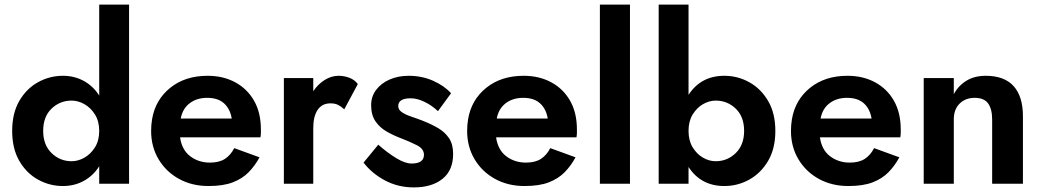

<svg xmlns="http://www.w3.org/2000/svg" viewBox="-20 -800 4538 836"><path d="M168 -230Q168 -292 204.5 -327Q241 -362 292 -362Q320 -362 347.5 -346.5Q375 -331 393.5 -301.5Q412 -272 412 -230Q412 -188 393.5 -158.5Q375 -129 347.5 -113.5Q320 -98 292 -98Q241 -98 204.5 -133.5Q168 -169 168 -230ZM33 -230Q33 -153 64 -99.5Q95 -46 145.5 -18Q196 10 254 10Q304 10 345 -12.5Q386 -35 412 -76V0H542V-780H412V-384Q386 -425 345 -447.5Q304 -470 254 -470Q196 -470 145.5 -442Q95 -414 64 -360.5Q33 -307 33 -230Z M764 -202H1114Q1116 -213 1116 -221.5Q1116 -230 1116 -236Q1116 -309 1086.5 -361Q1057 -413 1004.5 -441.5Q952 -470 884 -470Q786 -470 721 -417.5Q656 -365 642 -280Q640 -268 639 -255.5Q638 -243 638 -230Q638 -161 670.5 -106.5Q703 -52 759.5 -21Q816 10 888 10Q952 10 993.5 -6Q1035 -22 1062.5 -50Q1090 -78 1110 -115L1000 -155Q984 -124 959 -108Q934 -92 894 -92Q845 -92 808.5 -119.5Q772 -147 764 -202ZM767 -284Q775 -327 806 -350.5Q837 -374 882 -374Q929 -374 955.5 -350Q982 -326 989 -284Z M1479 -324 1538 -434Q1525 -452 1502 -461Q1479 -470 1454 -470Q1423 -470 1394 -452Q1365 -434 1344 -403V-460H1216V0H1344V-243Q1344 -293 1363 -321.5Q1382 -350 1419 -350Q1439 -350 1452.5 -343Q1466 -336 1479 -324Z M1627 -170 1563 -92Q1599 -45 1656 -14.5Q1713 16 1782 16Q1860 16 1906.5 -21Q1953 -58 1953 -130Q1953 -172 1935 -198.5Q1917 -225 1888 -242Q1859 -259 1826 -272Q1799 -283 1773 -291.5Q1747 -300 1730.5 -311Q1714 -322 1714 -338Q1714 -372 1768 -372Q1796 -372 1827.5 -357Q1859 -342 1887 -316L1944 -394Q1914 -427 1865.5 -448.5Q1817 -470 1759 -470Q1714 -470 1677 -454Q1640 -438 1618 -409Q1596 -380 1596 -342Q1596 -299 1615 -271.5Q1634 -244 1664 -227Q1694 -210 1726 -198Q1765 -183 1795.5 -167.5Q1826 -152 1826 -126Q1826 -88 1772 -88Q1744 -88 1706 -111Q1668 -134 1627 -170Z M2140 -202H2490Q2492 -213 2492 -221.5Q2492 -230 2492 -236Q2492 -309 2462.5 -361Q2433 -413 2380.5 -441.5Q2328 -470 2260 -470Q2162 -470 2097 -417.5Q2032 -365 2018 -280Q2016 -268 2015 -255.5Q2014 -243 2014 -230Q2014 -161 2046.5 -106.5Q2079 -52 2135.5 -21Q2192 10 2264 10Q2328 10 2369.5 -6Q2411 -22 2438.5 -50Q2466 -78 2486 -115L2376 -155Q2360 -124 2335 -108Q2310 -92 2270 -92Q2221 -92 2184.5 -119.5Q2148 -147 2140 -202ZM2143 -284Q2151 -327 2182 -350.5Q2213 -374 2258 -374Q2305 -374 2331.5 -350Q2358 -326 2365 -284Z M2592 -780V0H2723V-780Z M3220 -230Q3220 -169 3183.5 -133.5Q3147 -98 3096 -98Q3068 -98 3041 -113.5Q3014 -129 2996 -158.5Q2978 -188 2978 -230Q2978 -272 2996 -301.5Q3014 -331 3041 -346.5Q3068 -362 3096 -362Q3147 -362 3183.5 -327Q3220 -292 3220 -230ZM3356 -230Q3356 -307 3324.5 -360.5Q3293 -414 3242.5 -442Q3192 -470 3134 -470Q3032 -470 2978 -387V-780H2848V0H2978V-73Q3032 10 3134 10Q3192 10 3242.5 -18Q3293 -46 3324.5 -99.5Q3356 -153 3356 -230Z M3550 -202H3900Q3902 -213 3902 -221.5Q3902 -230 3902 -236Q3902 -309 3872.5 -361Q3843 -413 3790.5 -441.5Q3738 -470 3670 -470Q3572 -470 3507 -417.5Q3442 -365 3428 -280Q3426 -268 3425 -255.5Q3424 -243 3424 -230Q3424 -161 3456.5 -106.5Q3489 -52 3545.5 -21Q3602 10 3674 10Q3738 10 3779.5 -6Q3821 -22 3848.5 -50Q3876 -78 3896 -115L3786 -155Q3770 -124 3745 -108Q3720 -92 3680 -92Q3631 -92 3594.5 -119.5Q3558 -147 3550 -202ZM3553 -284Q3561 -327 3592 -350.5Q3623 -374 3668 -374Q3715 -374 3741.5 -350Q3768 -326 3775 -284Z M4300 -280V0H4434V-294Q4434 -380 4393.5 -425Q4353 -470 4272 -470Q4223 -470 4188 -448.5Q4153 -427 4133 -390V-460H4002V0H4133V-280Q4133 -324 4158.5 -349Q4184 -374 4224 -374Q4265 -374 4282.5 -349.5Q4300 -325 4300 -280Z"/></svg>

Font: Jost-600-Semi-PL
Style: Regular
Weight: 600
Version: Version 3.300; ttfautohint (v0.97) -l 8 -r 50 -G 200 -x 14 -